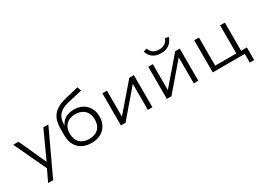

<svg xmlns="http://www.w3.org/2000/svg" viewBox="-25 -1553 3480 2557"><g transform="rotate(-30 1715.0 -274.5)"><path d="M183 180 283 -28V32L36 -494H117L307 -76H308L499 -494H576L261 180Z M955 8Q874 8 814 -24Q754 -56 721 -115.5Q688 -175 688 -257V-346Q688 -385 692 -425.5Q696 -466 710 -504Q724 -542 752.5 -575Q781 -608 829 -635Q877 -662 950 -680L1158 -729L1181 -668L954 -615Q852 -592 804.5 -537Q757 -482 757 -396V-378H759Q777 -417 806.5 -443.5Q836 -470 876.5 -483.5Q917 -497 967 -497Q1024 -497 1070 -479.5Q1116 -462 1149.5 -429Q1183 -396 1201.5 -349.5Q1220 -303 1220 -246Q1220 -169 1187 -111.5Q1154 -54 1094.5 -23Q1035 8 955 8ZM954 -54Q1043 -54 1094.5 -103Q1146 -152 1146 -243Q1146 -333 1094 -383.5Q1042 -434 954 -434Q865 -434 813.5 -384.5Q762 -335 762 -248Q762 -153 813.5 -103.5Q865 -54 954 -54Z M1407 0V-494H1477V-97H1479L1821 -494H1891V0H1821V-398H1819L1478 0Z M2113 0V-494H2183V-97H2185L2527 -494H2597V0H2527V-398H2525L2184 0ZM2355 -564Q2306 -564 2267 -579.5Q2228 -595 2201.5 -625.5Q2175 -656 2162 -700L2214 -716Q2231 -667 2265.5 -643.5Q2300 -620 2355 -620Q2408 -620 2442.5 -642.5Q2477 -665 2498 -715L2548 -700Q2533 -655 2506 -625Q2479 -595 2441 -579.5Q2403 -564 2355 -564Z M3312 133V0H2819V-494H2892V-62H3217V-494H3290V-61H3379V133Z"/></g></svg>

Font: Nunito Sans 7pt SemiExpanded Light
Style: Regular
Weight: 300
Width: 6
Designer: Vernon Adams
Foundry: Vernon Adams
Version: Version 3.101;gftools[0.9.27]